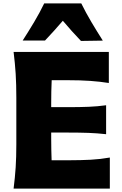

<svg xmlns="http://www.w3.org/2000/svg" viewBox="-20 -1117 723 1137"><path d="M60.5 0Q68.8 -64.9 72.8 -125.7Q76.7 -186.5 76.7 -263.2V-538.6Q76.7 -617.7 72.8 -680.4Q68.8 -743.2 60.5 -809.6H624.5V-625.5Q573.2 -633.8 514.9 -637.9Q456.5 -642.1 377.9 -642.1H286.1Q284.7 -609.4 283.9 -575.9Q283.2 -542.5 283.2 -504.9V-482.4H380.9Q453.6 -482.4 506.3 -484.6Q559.1 -486.8 608.4 -493.7V-322.3Q556.6 -328.1 503.9 -330.1Q451.2 -332 380.4 -332H283.2V-296.9Q283.2 -261.2 283.9 -229.7Q284.7 -198.2 285.6 -168H392.1Q458 -168 516.8 -171.1Q575.7 -174.3 630.4 -184.1V0ZM459.5 -874.5Q431.2 -903.8 404.5 -933.8Q377.9 -963.9 352.1 -994.1Q326.7 -964.4 300.3 -935.1Q273.9 -905.8 246.6 -877H114.3Q149.4 -931.6 182.4 -986.8Q215.3 -1042 241.7 -1096.7H461.4Q488.3 -1042 521 -986.8Q553.7 -931.6 588.9 -876.5Z"/></svg>

Font: Pinar DS4 ExtraBold
Style: Regular
Weight: 800
Designer: Amin Abedi
Version: Version 3.000